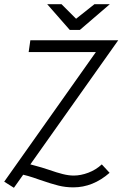

<svg xmlns="http://www.w3.org/2000/svg" viewBox="-35 -875 633 911"><path d="M420 -628H101L109 -684H526L109 -95L135 -88Q159 -82 198 -69Q235 -56 263 -49Q291 -42 315 -42Q348 -42 384 -55.5Q420 -69 448 -95L485 -55Q406 14 313 14Q276 14 242 5.5Q208 -3 156 -21Q148 -24 122.5 -32.5Q97 -41 75 -46L31 16L-15 -13ZM257 -855 326 -786 413 -855H486L344 -733H296L189 -855Z"/></svg>

Font: Bellota
Style: Italic
Weight: 400
Italic angle: -7.5°
Designer: Kemie Guaida
Foundry: Kemie Guaida
Version: Version 4.001